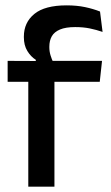

<svg xmlns="http://www.w3.org/2000/svg" viewBox="-20 -696 415 716"><path d="M228.5 -676Q266.5 -676 297.2 -669.5Q328 -663 353 -653L362.5 -577Q339 -585 314.8 -590Q290.5 -595 260.5 -595Q225 -595 203.8 -586Q182.5 -577 173.2 -560.8Q164 -544.5 164 -522V-520Q164 -504 168.5 -489.5Q173 -475 178.5 -463.5L113.5 -461.5V-473Q95 -484.5 82 -505.8Q69 -527 69 -557V-559.5Q69 -612 108 -644Q147 -676 228.5 -676ZM85.5 0V-440.5H183V0ZM8.5 -391V-469L123 -468.5L163 -469H360.5L352 -391Z"/></svg>

Font: Anek Latin Medium Medium
Style: Regular
Weight: 500
Version: Version 1.003